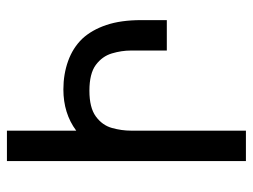

<svg xmlns="http://www.w3.org/2000/svg" viewBox="-110 -638 747 568"><g transform="rotate(-90 264.0 -353.5)"><path d="M72 -707H162V-502Q213 -540 284 -540Q329 -540 368 -526Q407 -512 434 -484Q460 -456 474.5 -413Q489 -370 489 -310V-234H399V-340Q399 -368 390.5 -396.5Q382 -425 356.5 -444Q331 -463 280 -463Q230 -463 204 -444Q178 -425 170 -396.5Q162 -368 162 -340V0H72Z"/></g></svg>

Font: PlemolJP
Style: Regular
Weight: 400
Monospace: yes
Version: v2.0.4; ttfautohint (v1.8.4.7-5d5b-dirty) -l 6 -r 45 -G 200 